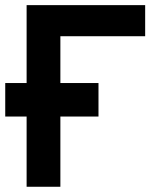

<svg xmlns="http://www.w3.org/2000/svg" viewBox="-22 -713 628 733"><path d="M-2 -268.1V-396H79.6V-693.4H532.2V-574.7H208.5V-396H354V-268.1H208.5V0H79.6V-268.1Z"/></svg>

Font: Cascadia Code PL
Style: Bold
Weight: 700
Monospace: yes
Designer: Aaron Bell
Foundry: Saja Typeworks
Version: Version 2404.023; ttfautohint (v1.8.4)